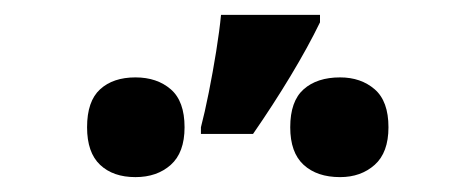

<svg xmlns="http://www.w3.org/2000/svg" viewBox="-20 -858 640 258"><path d="M250 -687Q255 -706 260.5 -733.5Q266 -761 270.5 -789Q275 -817 277 -838H410V-828Q394 -795 370.5 -756Q347 -717 320 -678H250ZM162 -620Q132 -620 114.5 -636.5Q97 -653 97 -687Q97 -722 114.5 -738Q132 -754 162 -754Q191 -754 209.5 -738Q228 -722 228 -687Q228 -653 209.5 -636.5Q191 -620 162 -620ZM437 -620Q406 -620 388 -636.5Q370 -653 370 -687Q370 -722 388 -738Q406 -754 437 -754Q465 -754 483.5 -738Q502 -722 502 -687Q502 -653 483.5 -636.5Q465 -620 437 -620Z"/></svg>

Font: Noto Sans Mono ExtraBold
Style: Regular
Weight: 800
Designer: Monotype Design Team
Foundry: Monotype Imaging Inc.
Version: Version 2.014